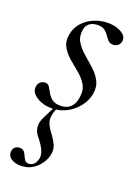

<svg xmlns="http://www.w3.org/2000/svg" viewBox="-131 -453 565 785"><g transform="rotate(20 151.0 -60.5)"><path d="M100.8 11Q63 11 34.8 -7.2Q6.6 -25.4 10.6 -51.4Q12.8 -65 21.8 -71.9Q30.8 -78.8 41.2 -78.8Q54 -78.8 60.6 -68.4Q67.2 -58 74.2 -44.9Q81.2 -31.8 94 -21.4Q106.8 -11 131.2 -11Q158 -11 174.4 -26.2Q190.8 -41.4 194.6 -71.8Q199.4 -103 186.1 -125.5Q172.8 -148 150.5 -166.1Q128.2 -184.2 106.8 -202.8Q85.4 -221.4 72.8 -244.1Q60.2 -266.8 66.2 -298.2Q72 -329.4 92.4 -351.3Q112.8 -373.2 141.2 -384.6Q169.6 -396 199.2 -396Q235 -396 258.8 -381.6Q282.6 -367.2 279.6 -346.4Q277.4 -332 267.8 -325.5Q258.2 -319 249 -319Q234.6 -319 226.6 -327.2Q218.6 -335.4 211.5 -346.3Q204.4 -357.2 193.8 -365.4Q183.2 -373.6 162.6 -373.6Q143.8 -373.6 129 -364Q114.2 -354.4 111.4 -333.8Q106.4 -304.2 119.7 -282.2Q133 -260.2 155 -241.3Q177 -222.4 198.8 -202.8Q220.6 -183.2 233.4 -159.2Q246.2 -135.2 241 -103.2Q236.2 -74.2 216.4 -47.8Q196.6 -21.4 166.7 -5.2Q136.8 11 100.8 11ZM61 275Q37.2 275 19.9 263.3Q2.6 251.6 6.6 228.4Q8.6 218.4 16.4 212.8Q24.2 207.2 35 207.2Q47.6 207.2 53.9 214.5Q60.2 221.8 64.2 231.6Q68.2 241.4 73.7 248.7Q79.2 256 89.4 256Q118 256 125.8 218.4Q127.8 201 117.7 180.8Q107.6 160.6 88.4 138Q75.4 121.8 73.5 101.9Q71.6 82 82.6 60L112.4 0H124.4Q113.4 24 111.1 41.5Q108.8 59 114.8 73.5Q120.8 88 132.8 104Q149.6 125.8 159.3 146Q169 166.2 164.2 187.8Q162 204.8 149.3 225.4Q136.6 246 114.7 260.5Q92.8 275 61 275Z"/></g></svg>

Font: Cormorant Garamond Light
Style: Italic
Weight: 300
Italic angle: -10°
Designer: Christian Thalmann (Catharsis Fonts)
Foundry: Catharsis Fonts
Version: Version 4.001